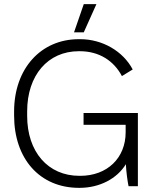

<svg xmlns="http://www.w3.org/2000/svg" viewBox="-20 -898 751 926"><path d="M445 -878H384L337 -742H384ZM361 8H364C461 8 545 -37 587 -106C589 -67 595 -24 600 0H645V-353H383V-296H586V-260C586 -136 497 -50 367 -50H363C211 -50 111 -166 111 -339V-361C111 -535 211 -651 360 -651H365C458 -651 529 -605 568 -531L620 -563C573 -652 473 -709 367 -709H360C177 -709 48 -567 48 -360V-341C48 -132 172 8 361 8Z"/></svg>

Font: Fixel Text Light
Style: Regular
Weight: 300
Width: 4
Designer: AlfaBravo + MacPaw
Foundry: Kyrylo Tkachov, Marchela Mozhyna, Serhii Makarenko, Maria Weinstein, Zakhar Kryvoshyya
Version: Version 1.211